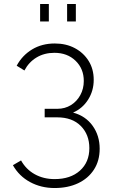

<svg xmlns="http://www.w3.org/2000/svg" viewBox="-20 -938 568 967"><path d="M255 9Q187 9 131.5 -21Q76 -51 45 -106L86 -130Q111 -85 155 -60.5Q199 -36 255 -36Q335 -36 382.5 -78.5Q430 -121 430 -192Q430 -260 387 -303.5Q344 -347 268 -347H205V-390H269Q307 -390 337 -408.5Q367 -427 384.5 -459Q402 -491 402 -530Q402 -592 360.5 -632Q319 -672 254 -672Q203 -672 164 -648.5Q125 -625 103 -583L64 -607Q92 -659 141.5 -689Q191 -719 256 -719Q313 -719 357 -695.5Q401 -672 426.5 -631Q452 -590 452 -536Q452 -481 424 -436.5Q396 -392 348 -371Q411 -354 446.5 -304.5Q482 -255 482 -189Q482 -128 453 -83.5Q424 -39 373 -15Q322 9 255 9ZM182 -830V-918H226V-830ZM318 -830V-918H362V-830Z"/></svg>

Font: Raleway Light
Style: Regular
Weight: 300
Designer: Matt McInerney, Pablo Impallari, Rodrigo Fuenzalida
Foundry: Matt McInerney, Pablo Impallari, Rodrigo Fuenzalida
Version: Version 4.026